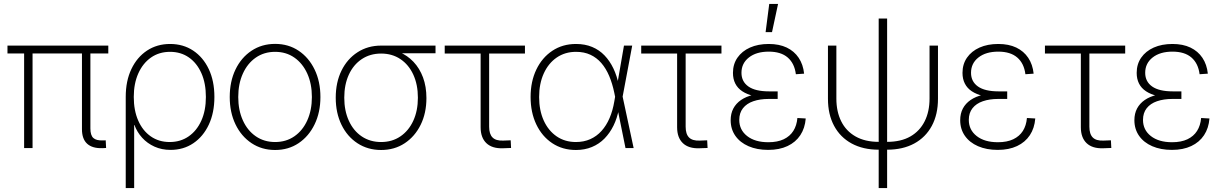

<svg xmlns="http://www.w3.org/2000/svg" viewBox="-20 -755 6230 979"><path d="M502 0.5Q450.7 2 424.3 -22.2Q397.9 -46.4 397.9 -96.2V-507.3H440.9V-100.1Q440.9 -64.9 456.1 -51.3Q471.2 -37.6 504.9 -39.1Q509.3 -39.1 512.2 -39.1Q515.1 -39.1 519 -39.6L521 -0.5Q516.6 -0.5 512 0Q507.3 0.5 502 0.5ZM103 0V-507.3H146V0ZM18.1 -482.4V-522.5H532.2V-482.4Z M621.1 204.1V-261.2Q621.1 -342.3 649.9 -402.8Q678.7 -463.4 729.7 -497.1Q780.8 -530.8 847.2 -530.8Q914.1 -530.8 964.8 -497.1Q1015.6 -463.4 1044.4 -402.8Q1073.2 -342.3 1073.2 -260.7Q1073.2 -180.2 1044.7 -119.4Q1016.1 -58.6 965.8 -24.7Q915.5 9.3 849.6 9.3Q804.7 9.3 767.8 -7.3Q731 -23.9 704.8 -52.7Q678.7 -81.5 665.5 -117.7H664.1V204.1ZM845.2 -30.8Q900.4 -30.8 941.9 -59.6Q983.4 -88.4 1006.6 -139.9Q1029.8 -191.4 1029.8 -260.7Q1029.8 -330.6 1006.8 -382.1Q983.9 -433.6 942.9 -462.2Q901.9 -490.7 847.2 -490.7Q791.5 -490.7 750 -461.7Q708.5 -432.6 685.3 -380.9Q662.1 -329.1 662.1 -260.7Q662.1 -191.9 684.8 -140.1Q707.5 -88.4 748.8 -59.6Q790 -30.8 845.2 -30.8Z M1382.8 9.8Q1314.9 9.8 1262.5 -25.1Q1210 -60.1 1180.7 -121.1Q1151.4 -182.1 1151.4 -260.3Q1151.4 -339.4 1180.7 -400.4Q1210 -461.4 1262.5 -496.3Q1314.9 -531.2 1382.8 -531.2Q1450.7 -531.2 1502.7 -496.3Q1554.7 -461.4 1584.2 -400.4Q1613.8 -339.4 1613.8 -260.3Q1613.8 -182.1 1584.2 -121.1Q1554.7 -60.1 1502.7 -25.1Q1450.7 9.8 1382.8 9.8ZM1382.8 -30.8Q1439 -30.8 1481.2 -60.1Q1523.4 -89.4 1546.9 -141.4Q1570.3 -193.4 1570.3 -260.3Q1570.3 -327.6 1546.9 -379.6Q1523.4 -431.6 1481.2 -461.2Q1439 -490.7 1382.8 -490.7Q1326.7 -490.7 1284.2 -461.2Q1241.7 -431.6 1218.3 -379.6Q1194.8 -327.6 1194.8 -260.3Q1194.8 -193.4 1218.3 -141.4Q1241.7 -89.4 1284.2 -60.1Q1326.7 -30.8 1382.8 -30.8Z M1923.3 9.8Q1855.5 9.8 1803 -24.4Q1750.5 -58.6 1721.2 -118.9Q1691.9 -179.2 1691.9 -256.8Q1691.9 -335 1721.2 -394.8Q1750.5 -454.6 1803 -488.5Q1855.5 -522.5 1923.3 -522.5H2200.7V-483.4H1994.1L1923.3 -481.9Q1867.2 -481.9 1824.7 -453.6Q1782.2 -425.3 1758.8 -374.5Q1735.4 -323.7 1735.4 -256.8Q1735.4 -190.4 1758.8 -139.2Q1782.2 -87.9 1824.7 -59.3Q1867.2 -30.8 1923.3 -30.8Q1979.5 -30.8 2021.7 -59.6Q2064 -88.4 2087.4 -139.4Q2110.8 -190.4 2110.8 -256.8Q2110.8 -323.7 2087.4 -374.5Q2064 -425.3 2021.7 -453.6Q1979.5 -481.9 1923.3 -481.9V-507.3Q1973.1 -507.3 2015.1 -490Q2057.1 -472.7 2088.4 -439.7Q2119.6 -406.7 2137 -360.1Q2154.3 -313.5 2154.3 -254.9Q2154.3 -178.2 2124.8 -118.4Q2095.2 -58.6 2043.2 -24.4Q1991.2 9.8 1923.3 9.8Z M2544.4 1Q2489.3 2.9 2460 -25.1Q2430.7 -53.2 2430.7 -106V-481.9H2247.6V-522.5H2656.7V-481.9H2474.1V-108.9Q2474.1 -71.3 2491.5 -54Q2508.8 -36.6 2545.9 -38.1Q2555.2 -38.6 2564.7 -38.8Q2574.2 -39.1 2584 -39.6L2585.9 -0.5Q2576.2 0 2565.7 0.2Q2555.2 0.5 2544.4 1Z M2916.5 9.8Q2848.1 9.8 2795.9 -24.9Q2743.7 -59.6 2714.6 -120.6Q2685.5 -181.6 2685.5 -260.7Q2685.5 -339.4 2714.8 -400.4Q2744.1 -461.4 2796.4 -496.1Q2848.6 -530.8 2917 -530.8Q2962.9 -530.8 2999.3 -515.6Q3035.6 -500.5 3062.5 -472.4Q3089.4 -444.3 3107.7 -406Q3126 -367.7 3135.3 -320.8H3149.4L3154.3 -264.6L3210.9 0H3169.4L3112.3 -281.7Q3102.5 -329.1 3086.2 -367.7Q3069.8 -406.2 3046.1 -433.6Q3022.5 -460.9 2990.5 -475.8Q2958.5 -490.7 2917 -490.7Q2861.3 -490.7 2818.8 -461.7Q2776.4 -432.6 2752.7 -380.6Q2729 -328.6 2729 -260.3Q2729 -192.4 2752.4 -140.6Q2775.9 -88.9 2818.1 -59.8Q2860.4 -30.8 2916.5 -30.8Q2957 -30.8 2989.7 -45.4Q3022.5 -60.1 3047.1 -87.4Q3071.8 -114.7 3088.1 -152.8Q3104.5 -190.9 3112.3 -237.8L3161.6 -522.5H3203.6L3154.3 -259.8L3149.4 -199.2H3135.7Q3127 -152.8 3108.4 -114.7Q3089.8 -76.7 3062.3 -48.6Q3034.7 -20.5 2998 -5.4Q2961.4 9.8 2916.5 9.8Z M3546.4 1Q3491.2 2.9 3461.9 -25.1Q3432.6 -53.2 3432.6 -106V-481.9H3249.5V-522.5H3658.7V-481.9H3476.1V-108.9Q3476.1 -71.3 3493.4 -54Q3510.7 -36.6 3547.9 -38.1Q3557.1 -38.6 3566.7 -38.8Q3576.2 -39.1 3585.9 -39.6L3587.9 -0.5Q3578.1 0 3567.6 0.2Q3557.1 0.5 3546.4 1Z M3897 9.3Q3839.8 9.3 3796.6 -9.5Q3753.4 -28.3 3729.5 -62.5Q3705.6 -96.7 3705.6 -142.1Q3705.6 -175.8 3719.2 -201.7Q3732.9 -227.5 3758.5 -245.1Q3784.2 -262.7 3821 -271.5Q3857.9 -280.3 3904.8 -280.3H3945.3V-250.5H3898.9Q3855 -250.5 3821 -238.8Q3787.1 -227.1 3768.3 -203.1Q3749.5 -179.2 3749.5 -143.6Q3749.5 -92.8 3789.6 -61.3Q3829.6 -29.8 3897.9 -29.8Q3944.3 -29.8 3976.1 -44.9Q4007.8 -60.1 4025.1 -87.4Q4042.5 -114.7 4045.9 -153.3L4088.4 -150.9Q4084.5 -101.6 4060.8 -65.7Q4037.1 -29.8 3995.6 -10.3Q3954.1 9.3 3897 9.3ZM3904.8 -257.3Q3858.4 -257.3 3823.5 -265.6Q3788.6 -273.9 3764.9 -289.6Q3741.2 -305.2 3729.2 -328.9Q3717.3 -352.5 3717.3 -383.3Q3717.3 -427.7 3740.2 -460.9Q3763.2 -494.1 3804.2 -512.5Q3845.2 -530.8 3899.9 -530.8Q3953.1 -530.8 3991.5 -512.5Q4029.8 -494.1 4052.5 -460.2Q4075.2 -426.3 4080.1 -379.4L4038.1 -376.5Q4031.2 -431.6 3996.6 -461.7Q3961.9 -491.7 3899.9 -491.7Q3836.4 -491.7 3798.6 -461.9Q3760.7 -432.1 3760.7 -383.8Q3760.7 -338.9 3796.1 -314Q3831.5 -289.1 3900.9 -289.1H3945.3V-257.3ZM3883.8 -591.3 3902.3 -734.9H3947.3L3916.5 -591.3Z M4460.4 8.3Q4380.9 8.3 4322.8 -23.2Q4264.6 -54.7 4233.2 -113Q4201.7 -171.4 4201.7 -251.5V-522.5H4244.6V-252.4Q4244.6 -186 4269.3 -136.5Q4293.9 -86.9 4342.3 -59.3Q4390.6 -31.7 4460.4 -31.7H4503.4Q4574.2 -31.7 4622.1 -59.3Q4669.9 -86.9 4694.8 -136.5Q4719.7 -186 4719.7 -252.4V-522.5H4762.7V-251.5Q4762.7 -171.4 4731.2 -113Q4699.7 -54.7 4641.6 -23.2Q4583.5 8.3 4503.4 8.3ZM4460.4 204.1V-660.6H4503.4V204.1Z M5067.4 9.3Q5010.3 9.3 4967 -9.5Q4923.8 -28.3 4899.9 -62.5Q4876 -96.7 4876 -142.1Q4876 -175.8 4889.6 -201.7Q4903.3 -227.5 4929 -245.1Q4954.6 -262.7 4991.5 -271.5Q5028.3 -280.3 5075.2 -280.3H5115.7V-250.5H5069.3Q5025.4 -250.5 4991.5 -238.8Q4957.5 -227.1 4938.7 -203.1Q4919.9 -179.2 4919.9 -143.6Q4919.9 -92.8 4960 -61.3Q5000 -29.8 5068.4 -29.8Q5114.7 -29.8 5146.5 -44.9Q5178.2 -60.1 5195.6 -87.4Q5212.9 -114.7 5216.3 -153.3L5258.8 -150.9Q5254.9 -101.6 5231.2 -65.7Q5207.5 -29.8 5166 -10.3Q5124.5 9.3 5067.4 9.3ZM5075.2 -257.3Q5028.8 -257.3 4993.9 -265.6Q4959 -273.9 4935.3 -289.6Q4911.6 -305.2 4899.7 -328.9Q4887.7 -352.5 4887.7 -383.3Q4887.7 -427.7 4910.6 -460.9Q4933.6 -494.1 4974.6 -512.5Q5015.6 -530.8 5070.3 -530.8Q5123.5 -530.8 5161.9 -512.5Q5200.2 -494.1 5222.9 -460.2Q5245.6 -426.3 5250.5 -379.4L5208.5 -376.5Q5201.7 -431.6 5167 -461.7Q5132.3 -491.7 5070.3 -491.7Q5006.8 -491.7 4969 -461.9Q4931.2 -432.1 4931.2 -383.8Q4931.2 -338.9 4966.6 -314Q5002 -289.1 5071.3 -289.1H5115.7V-257.3Z M5605 1Q5549.8 2.9 5520.5 -25.1Q5491.2 -53.2 5491.2 -106V-481.9H5308.1V-522.5H5717.3V-481.9H5534.7V-108.9Q5534.7 -71.3 5552 -54Q5569.3 -36.6 5606.4 -38.1Q5615.7 -38.6 5625.2 -38.8Q5634.8 -39.1 5644.5 -39.6L5646.5 -0.5Q5636.7 0 5626.2 0.2Q5615.7 0.5 5605 1Z M5955.6 9.3Q5898.4 9.3 5855.2 -9.5Q5812 -28.3 5788.1 -62.5Q5764.2 -96.7 5764.2 -142.1Q5764.2 -175.8 5777.8 -201.7Q5791.5 -227.5 5817.1 -245.1Q5842.8 -262.7 5879.6 -271.5Q5916.5 -280.3 5963.4 -280.3H6003.9V-250.5H5957.5Q5913.6 -250.5 5879.6 -238.8Q5845.7 -227.1 5826.9 -203.1Q5808.1 -179.2 5808.1 -143.6Q5808.1 -92.8 5848.1 -61.3Q5888.2 -29.8 5956.5 -29.8Q6002.9 -29.8 6034.7 -44.9Q6066.4 -60.1 6083.7 -87.4Q6101.1 -114.7 6104.5 -153.3L6147 -150.9Q6143.1 -101.6 6119.4 -65.7Q6095.7 -29.8 6054.2 -10.3Q6012.7 9.3 5955.6 9.3ZM5963.4 -257.3Q5917 -257.3 5882.1 -265.6Q5847.2 -273.9 5823.5 -289.6Q5799.8 -305.2 5787.8 -328.9Q5775.9 -352.5 5775.9 -383.3Q5775.9 -427.7 5798.8 -460.9Q5821.8 -494.1 5862.8 -512.5Q5903.8 -530.8 5958.5 -530.8Q6011.7 -530.8 6050 -512.5Q6088.4 -494.1 6111.1 -460.2Q6133.8 -426.3 6138.7 -379.4L6096.7 -376.5Q6089.8 -431.6 6055.2 -461.7Q6020.5 -491.7 5958.5 -491.7Q5895 -491.7 5857.2 -461.9Q5819.3 -432.1 5819.3 -383.8Q5819.3 -338.9 5854.7 -314Q5890.1 -289.1 5959.5 -289.1H6003.9V-257.3Z"/></svg>

Font: Inter 28pt ExtraLight
Style: Regular
Weight: 250
Designer: Rasmus Andersson
Foundry: rsms
Version: Version 4.001;git-66647c0bb